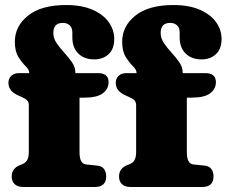

<svg xmlns="http://www.w3.org/2000/svg" viewBox="-20 -743 900 763"><path d="M296 -138Q296 -92 322 -89.5L365.5 -85Q385 -83 393.5 -71.2Q402 -59.5 402 -42.5Q402 0 357.5 0H71Q50.5 0 38.5 -11Q26.5 -22 26.5 -41.5Q26.5 -74 59.5 -87L68.5 -90.5Q80.5 -95 87.5 -106Q94.5 -117 94.5 -140V-324.5Q94.5 -336.5 88.8 -343.2Q83 -350 65.5 -358L55 -362.5Q32.5 -372.5 23 -384.8Q13.5 -397 13.5 -414Q13.5 -431 25 -441.8Q36.5 -452.5 56 -452.5H96V-454.5Q96 -466 81.8 -480Q67.5 -494 53.2 -516.5Q39 -539 39 -577Q39 -639 91.5 -681Q144 -723 242.5 -723Q305 -723 347.8 -704.2Q390.5 -685.5 412.2 -654.8Q434 -624 434 -588.5Q434 -548.5 411.8 -527.8Q389.5 -507 354.5 -507Q314.5 -507 291 -530.5Q267.5 -554 267.5 -594V-614Q267.5 -633 257 -642.5Q246.5 -652 229.5 -652Q192 -652 192 -612Q192 -590.5 205.2 -571.2Q218.5 -552 235.8 -533.2Q253 -514.5 266.2 -495.2Q279.5 -476 279.5 -454V-452.5H369Q411.5 -452.5 411.5 -416.5Q411.5 -390 389 -372.5Q366.5 -355 314.5 -355H296ZM722.5 -138Q722.5 -92 748.5 -89.5L792 -85Q811.5 -83 820 -71.2Q828.5 -59.5 828.5 -42.5Q828.5 0 784 0H497.5Q477 0 465 -11Q453 -22 453 -41.5Q453 -74 486 -87L495 -90.5Q507 -95 514 -106Q521 -117 521 -140V-324.5Q521 -336.5 515.2 -343.2Q509.5 -350 492 -358L481.5 -362.5Q459 -372.5 449.5 -384.8Q440 -397 440 -414Q440 -431 451.5 -441.8Q463 -452.5 482.5 -452.5H522.5V-454.5Q522.5 -466 508.2 -480Q494 -494 479.8 -516.5Q465.5 -539 465.5 -577Q465.5 -639 518 -681Q570.5 -723 669 -723Q731.5 -723 774.2 -704.2Q817 -685.5 838.8 -654.8Q860.5 -624 860.5 -588.5Q860.5 -548.5 838.2 -527.8Q816 -507 781 -507Q741 -507 717.5 -530.5Q694 -554 694 -594V-614Q694 -633 683.5 -642.5Q673 -652 656 -652Q618.5 -652 618.5 -612Q618.5 -590.5 631.8 -571.2Q645 -552 662.2 -533.2Q679.5 -514.5 692.8 -495.2Q706 -476 706 -454V-452.5H795.5Q838 -452.5 838 -416.5Q838 -390 815.5 -372.5Q793 -355 741 -355H722.5Z"/></svg>

Font: Fraunces 72pt SuperSoft Black
Style: Regular
Weight: 900
Version: Version 1.000;[0bf87f6ff]